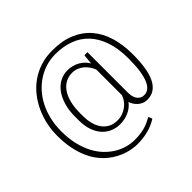

<svg xmlns="http://www.w3.org/2000/svg" viewBox="-209 -921 1373 1373"><g transform="rotate(-45 478.0 -234.0)"><path d="M875.5 -258.8Q875.5 -189.9 867.2 -134Q858.9 -78.1 840.3 -38.3Q821.8 1.5 791.7 22.9Q761.7 44.4 718.8 44.4Q697.3 44.4 679.7 36.6Q662.1 28.8 648.4 16.4Q634.8 3.9 625.7 -11Q616.7 -25.9 611.8 -40.5Q599.1 -22.5 581.8 -9Q564.5 4.4 544.2 13.2Q523.9 22 501.5 26.4Q479 30.8 456.5 30.8Q421.9 30.8 387.9 17.6Q354 4.4 327.1 -23.4Q300.3 -51.3 283.9 -95Q267.6 -138.7 267.6 -200.2V-228Q266.6 -296.4 282.2 -348.9Q297.9 -401.4 324.5 -437Q351.1 -472.7 387 -491Q422.9 -509.3 462.4 -509.3Q489.3 -509.3 512.9 -502.9Q536.6 -496.6 556.6 -485.1Q576.7 -473.6 592 -458Q607.4 -442.4 617.7 -424.3L625.5 -499.5H656.2V-91.8Q655.8 -77.1 658.7 -60.3Q661.6 -43.5 669.4 -29.1Q677.2 -14.6 691.4 -4.9Q705.6 4.9 728 4.9Q752 4.9 771.5 -10.5Q791 -25.9 804.4 -58.1Q817.9 -90.3 825.2 -140.4Q832.5 -190.4 832.5 -259.8Q832.5 -361.8 806.6 -436Q780.8 -510.3 734.6 -558.3Q688.5 -606.4 624.3 -629.4Q560.1 -652.3 483.4 -652.3Q435.5 -652.3 390.4 -638.9Q345.2 -625.5 305.2 -599.9Q265.1 -574.2 231.7 -537.4Q198.2 -500.5 174.3 -453.9Q150.4 -407.2 137 -351.1Q123.5 -294.9 123.5 -231.4Q123.5 -158.7 137.7 -99.6Q151.9 -40.5 176 5.6Q200.2 51.8 232.4 85.2Q264.6 118.7 301 140.6Q337.4 162.6 376 173.1Q414.6 183.6 451.7 183.6Q482.4 183.6 507.6 180.4Q532.7 177.2 554.7 171.1Q576.7 165 596.7 156Q616.7 147 636.7 135.7L648.9 164.6Q607.4 191.4 556.4 205.3Q505.4 219.2 444.3 219.2Q425.3 219.2 399.4 215.6Q373.5 211.9 344.2 202.6Q314.9 193.4 284.2 177.5Q253.4 161.6 224.1 137.2Q194.8 112.8 168.7 79.1Q142.6 45.4 123 0.2Q103.5 -44.9 92 -102.3Q80.6 -159.7 80.6 -231.4Q80.6 -285.6 92 -340.6Q103.5 -395.5 126.5 -446Q149.4 -496.6 183.6 -540.5Q217.8 -584.5 262.9 -616.9Q308.1 -649.4 364 -668Q419.9 -686.5 486.8 -686.5Q585.9 -686.5 659.2 -655.8Q732.4 -625 780.5 -568.8Q828.6 -512.7 852.1 -433.8Q875.5 -355 875.5 -258.8ZM310.5 -200.2Q310.5 -162.6 318.8 -127Q327.1 -91.3 345.5 -63.5Q363.8 -35.6 393.1 -18.8Q422.4 -2 464.4 -2Q491.2 -2 514.9 -10.3Q538.6 -18.6 558.1 -33Q577.6 -47.4 591.8 -66.4Q606 -85.4 613.3 -107.4V-366.7Q605 -388.2 591.8 -407.5Q578.6 -426.8 560.8 -441.4Q543 -456.1 521.2 -464.6Q499.5 -473.1 474.1 -473.1Q439 -473.1 408.9 -457.8Q378.9 -442.4 356.9 -411.6Q335 -380.9 322.8 -335Q310.5 -289.1 310.5 -228Z"/></g></svg>

Font: Ufes Sans Thin
Style: Regular
Weight: 100
Designer: Ricardo Esteves & Thais Bronze
Foundry: ProDesignUfes - Ricardo Esteves, Thais Bronze (This is a derivative work, based on Roboto family, by Christian Robertson
Version: Version 2.0